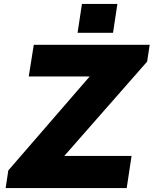

<svg xmlns="http://www.w3.org/2000/svg" viewBox="-20 -949 776 969"><path d="M8.5 0 22 -89 432.5 -563H125L150.5 -723H735.5L722.5 -638L304.5 -162H644L619.5 0ZM371.5 -783.5 393.5 -929H572.5L550.5 -783.5Z"/></svg>

Font: Public Sans Black
Style: Italic
Weight: 900
Italic angle: -8°
Designer: The Public Sans project authors (U.S. Web Design System). Libre Franklin designed by Pablo Impallari and Rodrigo Fuenzal
Version: Version 1.007; ttfautohint (v1.8.1) -l 8 -r 50 -G 200 -x 14 